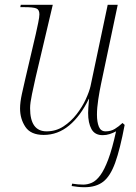

<svg xmlns="http://www.w3.org/2000/svg" viewBox="-20 -556 568 804"><path d="M334 228Q319 228 306 226.5Q293 225 280 223L282 213Q306 217 329 217Q347 217 365 209Q383 201 400 178Q417 155 433.5 111Q450 67 466 -6Q453 1 439 5.5Q425 10 410 10Q377 10 363 -15.5Q349 -41 349 -83Q349 -92 350 -106.5Q351 -121 353 -142H352Q317 -70 269.5 -30.5Q222 9 163 9Q109 9 86.5 -24.5Q64 -58 64 -102Q64 -127 71.5 -162Q79 -197 86 -226L130 -414Q135 -436 140 -460.5Q145 -485 145 -496Q145 -516 131.5 -521Q118 -526 84 -526H65L67 -536H201L129 -231Q122 -200 114 -162Q106 -124 106 -103Q106 -6 175 -6Q214 -6 245.5 -26.5Q277 -47 301 -78Q325 -109 339.5 -141Q354 -173 359 -195L431 -536H473L403 -204Q397 -176 391.5 -140Q386 -104 386 -76Q386 -45 394 -25.5Q402 -6 422 -6Q444 -6 460.5 -16Q477 -26 493 -41L502 -33Q483 68 462.5 125Q442 182 412 205Q382 228 334 228Z"/></svg>

Font: Noto Serif Display ExtraLight
Style: Italic
Weight: 200
Italic angle: -12°
Designer: Monotype Design Team
Foundry: Monotype Imaging Inc.
Version: Version 2.009